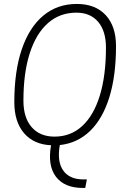

<svg xmlns="http://www.w3.org/2000/svg" viewBox="-20 -723 626 968"><path d="M398.4 224.6Q305.2 224.6 262.2 168.2Q219.2 111.8 237.3 9.8V9.3Q149.9 5.4 101.1 -51.8Q52.2 -108.9 52.2 -208Q52.2 -363.8 89.8 -474.4Q127.4 -585 198 -644Q268.6 -703.1 367.2 -703.1Q460.4 -703.1 512.7 -647Q564.9 -590.8 564.9 -490.7Q564.9 -341.8 531.5 -233.4Q498 -125 434.6 -63.2Q371.1 -1.5 281.7 8.3L281.2 10.7Q267.1 91.8 298.8 136.7Q330.6 181.6 400.9 181.6H418L409.7 224.6ZM254.9 -34.2Q336.4 -34.2 394.5 -87.6Q452.6 -141.1 483.4 -241.7Q514.2 -342.3 514.2 -483.4Q514.2 -566.4 474.9 -612.8Q435.5 -659.2 365.2 -659.2Q281.2 -659.2 221.4 -606.2Q161.6 -553.2 129.9 -454.1Q98.1 -355 98.1 -215.3Q98.1 -129.9 139.6 -82Q181.2 -34.2 254.9 -34.2Z"/></svg>

Font: Cascadia Code ExtraLight
Style: Italic
Weight: 200
Italic angle: -10°
Monospace: yes
Designer: Aaron Bell
Foundry: Saja Typeworks
Version: Version 2404.023; ttfautohint (v1.8.4)